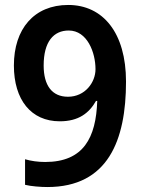

<svg xmlns="http://www.w3.org/2000/svg" viewBox="-20 -809 569 774"><path d="M171 -55C415 -55 488 -243 488 -480C488 -677 395 -789 255 -789C117 -789 36 -692 36 -545C36 -407 105 -320 221 -320C297 -320 339 -353 367 -402H372C367 -254 317 -156 162 -156C133 -156 105 -160 81 -167V-64C104 -58 145 -55 171 -55ZM254 -419C190 -419 156 -464 156 -545C156 -641 196 -686 257 -686C332 -686 365 -597 365 -530C365 -477 323 -419 254 -419Z"/></svg>

Font: Noto Sans Malayalam UI SemiCondensed SemiBold
Style: Regular
Weight: 600
Width: 4
Designer: Jelle Bosma - Monotype Design Team
Foundry: Monotype Imaging Inc.
Version: Version 2.104